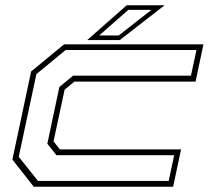

<svg xmlns="http://www.w3.org/2000/svg" viewBox="-20 -708 826 728"><path d="M108 0 27 -103 98 -437 223 -540H751.5L721.5 -398.5H262L225 -368L183 -172L207 -141.5H666.5L636.5 0ZM124 -22H619.5L640.5 -119.5H194L159.5 -163L205 -378L257 -421H704L725 -518.5H229L118 -427L51 -113.5ZM310.5 -556 460.5 -688H604L434 -556ZM356 -573.5H430L554 -670.5H466.5Z"/></svg>

Font: Tourney Expanded ExtraLight
Style: Italic
Weight: 200
Width: 7
Italic angle: -12°
Designer: Tyler Finck
Foundry: Etcetera Type Co
Version: Version 1.010; ttfautohint (v1.8.3)